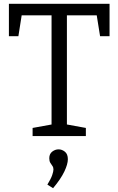

<svg xmlns="http://www.w3.org/2000/svg" viewBox="-20 -718 625 1013"><path d="M152 0V-43L268 -64L252 -42V-652L270 -637H77L97 -654L77 -527H27V-698H558V-527H508L488 -652L508 -637H315L333 -652V-42L318 -64L433 -43V0ZM260 275 230 256Q249 225 255.5 205.5Q262 186 262 176Q262 165 256.5 157.5Q251 150 245.5 141Q240 132 240 117Q240 94 255.5 82Q271 70 289 70Q307 70 322.5 82.5Q338 95 338 122Q338 148 319.5 187Q301 226 260 275Z"/></svg>

Font: Bitter Thin
Style: Regular
Weight: 400
Version: Version 3.021